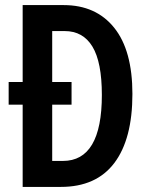

<svg xmlns="http://www.w3.org/2000/svg" viewBox="-20 -734 588 754"><path d="M230 -714Q357 -714 428.5 -625Q500 -536 500 -365Q500 -188 429 -94Q358 0 219 0H69V-323H14V-412H69V-714ZM234 -612H185V-412H261V-323H185V-102H227Q380 -102 380 -361Q380 -490 343 -551Q306 -612 234 -612Z"/></svg>

Font: Noto Sans Malayalam ExtraCondensed SemiBold
Style: Regular
Weight: 600
Width: 2
Designer: Jelle Bosma - Monotype Design Team
Foundry: Monotype Imaging Inc.
Version: Version 2.104; ttfautohint (v1.8.4.7-5d5b)